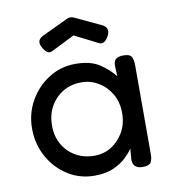

<svg xmlns="http://www.w3.org/2000/svg" viewBox="-78 -741 730 819"><g transform="rotate(-10 287.0 -331.5)"><path d="M475 9Q434 9 432 -28L436 -78Q426 -62 405 -41.5Q384 -21 350 -5.5Q316 10 267 10Q203 10 151 -23Q99 -56 68.5 -111.5Q38 -167 38 -234Q38 -299 69 -353.5Q100 -408 152 -441Q204 -474 267 -474Q332 -474 370.5 -449Q409 -424 435 -391L433 -433Q432 -455 442 -464.5Q452 -474 476 -474Q504 -474 511 -460.5Q518 -447 518 -424V-38Q518 -16 510.5 -3.5Q503 9 475 9ZM282 -74Q322 -74 355 -95Q388 -116 408 -151.5Q428 -187 428 -233Q428 -280 407.5 -315.5Q387 -351 353 -371.5Q319 -392 280 -392Q233 -392 198 -370.5Q163 -349 143.5 -313Q124 -277 124 -231Q124 -186 144 -150.5Q164 -115 199.5 -94.5Q235 -74 282 -74ZM281 -673Q290 -673 297 -669L404 -619Q443 -603 424 -567Q405 -532 382 -544L281 -595L181 -545Q158 -533 139 -569Q120 -603 159 -619L265 -669Q272 -673 281 -673Z"/></g></svg>

Font: Fredoka
Style: Regular
Weight: 400
Designer: Ben Nathan
Foundry: Milena B. Brandão, Ben Nathan
Version: Version 2.001